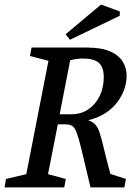

<svg xmlns="http://www.w3.org/2000/svg" viewBox="-30 -820 595 840"><path d="M-10 0 -4 -37 85 -58 182 -554 101 -575 108 -612H349Q413 -612 451 -595.5Q489 -579 506.5 -551Q524 -523 524 -488Q524 -460 514 -430.5Q504 -401 484 -374Q464 -347 432.5 -326Q401 -305 356 -294Q376 -287 387 -275Q398 -263 406 -239Q414 -215 424 -172Q434 -129 453 -59L521 -37L514 0H366Q347 -79 335 -130.5Q323 -182 314.5 -211.5Q306 -241 298.5 -254.5Q291 -268 280.5 -272Q270 -276 254 -276H223L180 -58L258 -37L251 0ZM231 -320H282Q324 -320 355.5 -341Q387 -362 405.5 -399Q424 -436 424 -483Q424 -525 403 -544.5Q382 -564 332 -564Q320 -564 305 -562Q290 -560 277 -556ZM276 -646 257 -670 412 -800 494 -770V-751Z"/></svg>

Font: Manuale Medium
Style: Italic
Weight: 500
Italic angle: -11°
Version: Version 1.002